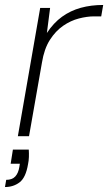

<svg xmlns="http://www.w3.org/2000/svg" viewBox="-45 -549 436 774"><path d="M27 0 117 -517H157L144 -416Q171 -457 205 -481.5Q239 -506 280.5 -517.5Q322 -529 371 -529L363 -483H334Q306 -483 273 -474.5Q240 -466 209.5 -445Q179 -424 156 -388Q133 -352 124 -296L72 0ZM-25 205 -20 176Q4 176 16.5 162.5Q29 149 33 124L35 111H-2L7 54H71Q72 69 71.5 84Q71 99 68 113Q59 167 34 186Q9 205 -25 205Z"/></svg>

Font: DM Sans 11pt ExtraLight
Style: Italic
Weight: 250
Italic angle: -10°
Version: Version 4.004;gftools[0.9.30]